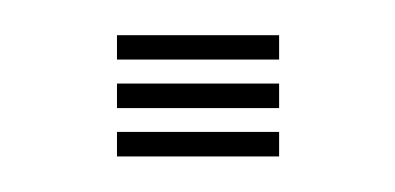

<svg xmlns="http://www.w3.org/2000/svg" viewBox="-20 -88 222 108"><path d="M45.8 0V-13.8H137V0ZM45.8 -54.5V-68.2H137V-54.5ZM45.8 -27.2V-41H137V-27.2Z"/></svg>

Font: Big Shoulders Inline Display Thin Medium
Style: Regular
Weight: 500
Version: Version 2.002